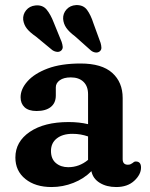

<svg xmlns="http://www.w3.org/2000/svg" viewBox="-20 -741 604 774"><path d="M42 -106Q42 -170 100.2 -209.5Q158.5 -249 256.5 -249Q299.5 -249 335 -240.5V-361Q335 -393.5 316.5 -411.2Q298 -429 265.5 -429Q237 -429 221 -417.5Q205 -406 205 -389V-356Q205 -326 184.8 -309.8Q164.5 -293.5 127.5 -293.5Q95.5 -293.5 79.2 -308.5Q63 -323.5 63 -349Q63 -382 90.8 -413.2Q118.5 -444.5 172.2 -464.8Q226 -485 305 -485Q390.5 -485 432.5 -447.2Q474.5 -409.5 474.5 -346V-99.5Q474.5 -77 495.5 -77Q502 -77 506.2 -79Q510.5 -81 514 -83.5Q517 -86 520 -88Q523 -90 527.5 -90Q548.5 -90 548.5 -65.5Q548.5 -37.5 521.2 -12.2Q494 13 448.5 13Q409.5 13 382 -4Q354.5 -21 348.5 -51Q318.5 -20.5 276 -3.8Q233.5 13 188 13Q122.5 13 82.2 -19.5Q42 -52 42 -106ZM185.5 -132.5Q185.5 -100.5 205.2 -83.8Q225 -67 255 -67Q299.5 -67 335 -96.5V-191Q320.5 -196 305 -198.8Q289.5 -201.5 272 -201.5Q232.5 -201.5 209 -183Q185.5 -164.5 185.5 -132.5ZM356.5 -647.5 385.5 -568Q388.5 -557.5 388.8 -548.5Q389 -539.5 381.5 -533.5Q374 -528 364.2 -529.5Q354.5 -531 346.5 -537.5L282 -595Q258.5 -612.5 247.2 -628.8Q236 -645 234.5 -665Q233.5 -686.5 248 -702.8Q262.5 -719 286.5 -720.5Q316 -721.5 331 -701Q346 -680.5 356.5 -647.5ZM196.5 -650.5 228.5 -572Q232 -561.5 232.8 -552.5Q233.5 -543.5 226.5 -537Q219.5 -531 209.8 -532Q200 -533 191 -539L125 -593.5Q101 -610 88.8 -625.2Q76.5 -640.5 73.5 -661Q71.5 -682.5 85.2 -699.5Q99 -716.5 122.5 -719Q151.5 -722 167.8 -702.5Q184 -683 196.5 -650.5Z"/></svg>

Font: Fraunces 9pt SuperSoft SemiBold
Style: Regular
Weight: 600
Version: Version 1.000;[0bf87f6ff]